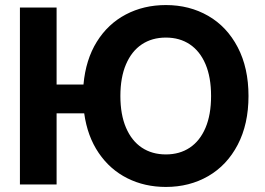

<svg xmlns="http://www.w3.org/2000/svg" viewBox="-20 -737 1060 767"><path d="M206.1 -399.4H313.5Q322.3 -498.5 366.7 -570.1Q411.1 -641.6 482.7 -679.2Q554.2 -716.8 642.6 -716.8Q736.8 -716.8 811.8 -673.6Q886.7 -630.4 929.7 -548.1Q972.7 -465.8 972.7 -353.5Q972.7 -241.2 929.7 -158.9Q886.7 -76.7 811.8 -33.4Q736.8 9.8 642.6 9.8Q558.1 9.8 488.8 -24.9Q419.4 -59.6 374.3 -126Q329.1 -192.4 316.4 -284.2H206.1V0H59.6V-707H206.1ZM642.6 -586.9Q587.4 -586.9 546.6 -559.8Q505.9 -532.7 483.4 -480.2Q460.9 -427.7 460.9 -353.5Q460.9 -279.3 483.4 -226.8Q505.9 -174.3 546.6 -147.2Q587.4 -120.1 642.6 -120.1Q697.8 -120.1 738.3 -147.2Q778.8 -174.3 801 -226.6Q823.2 -278.8 823.2 -353.5Q823.2 -428.2 801 -480.5Q778.8 -532.7 738.3 -559.8Q697.8 -586.9 642.6 -586.9Z"/></svg>

Font: Pretendard JP
Style: Bold
Weight: 700
Designer: Base glyphs from Inter by Rasmus Andersson; Hangeul glyphs from Noto Sans CJK(Source Han Sans) by Jang Soo-young and Kan
Foundry: Kil Hyung-jin
Version: Version 1.309